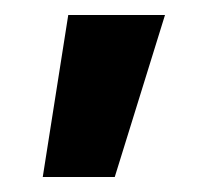

<svg xmlns="http://www.w3.org/2000/svg" viewBox="-20 -117 277 256"><path d="M71 -97H200L133 119H37Z"/></svg>

Font: Pridi Medium
Style: Regular
Weight: 500
Designer: Katatrad Team
Foundry: CadsonDemak
Version: Version 1.001